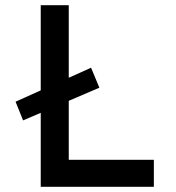

<svg xmlns="http://www.w3.org/2000/svg" viewBox="-20 -720 678 740"><path d="M69 -256 40 -328 331 -459 363 -382ZM137 0V-700H245V-104H573V0Z"/></svg>

Font: Lexend Medium
Style: Regular
Weight: 500
Designer: Bonnie Shaver-Troup, Thomas Jockin
Foundry: Lexend
Version: Version 1.005